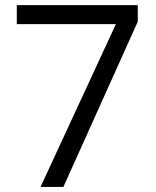

<svg xmlns="http://www.w3.org/2000/svg" viewBox="-20 -734 612 754"><path d="M139.2 0 435.1 -639.2H45.9V-713.9H521V-648.9L229 0Z"/></svg>

Font: f0_46894 
Style: Regular
Weight: 400
Foundry: Ascender Corporation
Version: Version 1.10